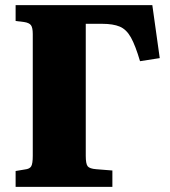

<svg xmlns="http://www.w3.org/2000/svg" viewBox="-20 -730 666 750"><path d="M41 0V-62L77 -68Q96 -70 102 -80.5Q108 -91 108 -121V-597Q108 -622 101 -631.5Q94 -641 74 -644L41 -648V-710H575L604 -503L527 -491Q509 -552 491.5 -583.5Q474 -615 448 -626Q422 -637 379 -637H315V-121Q315 -90 322.5 -80.5Q330 -71 356 -69L419 -64V0Z"/></svg>

Font: Literata 36pt ExtraBold
Style: Regular
Weight: 800
Designer: Latin by Veronika Burian and Jose Scaglione. Greek by Irene Vlachou. Cyrillic by Vera Evstafieva.
Foundry: TypeTogether
Version: Version 3.002